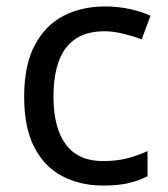

<svg xmlns="http://www.w3.org/2000/svg" viewBox="-20 -566 520 596"><path d="M300 10Q229 10 173.5 -19Q118 -48 86.5 -109Q55 -170 55 -265Q55 -364 88 -426Q121 -488 177.5 -517Q234 -546 306 -546Q347 -546 385 -537.5Q423 -529 447 -517L420 -444Q396 -453 364 -461Q332 -469 304 -469Q146 -469 146 -266Q146 -169 184.5 -117.5Q223 -66 299 -66Q343 -66 376.5 -75Q410 -84 438 -97V-19Q411 -5 378.5 2.5Q346 10 300 10Z"/></svg>

Font: Noto Sans PhagsPa
Style: Regular
Weight: 400
Designer: Monotype Design Team
Foundry: Monotype Imaging Inc.
Version: Version 2.004; ttfautohint (v1.8.4.7-5d5b)